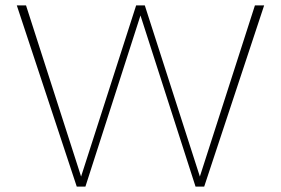

<svg xmlns="http://www.w3.org/2000/svg" viewBox="-20 -688 1036 708"><path d="M733 0 954 -668H920L717 -37L514 -668H482L279 -37L76 -668H42L263 0H295L498 -631L701 0Z"/></svg>

Font: Gantari Thin
Style: Regular
Weight: 250
Designer: Anugrah Pasau
Foundry: Lafontype
Version: Version 1.000